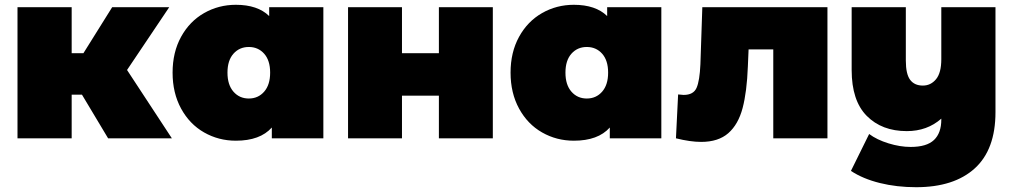

<svg xmlns="http://www.w3.org/2000/svg" viewBox="-20 -577 4223 801"><path d="M322 -182H279V0H53V-547H279V-355H328L448 -547H686L510 -285L697 0H431Z M1329 -547V0H1114V-45Q1065 10 964 10Q892 10 831.5 -24.5Q771 -59 735.5 -124Q700 -189 700 -274Q700 -359 735.5 -423.5Q771 -488 831.5 -522.5Q892 -557 964 -557Q1055 -557 1103 -510V-547ZM1107 -274Q1107 -325 1082 -353Q1057 -381 1018 -381Q979 -381 954 -353Q929 -325 929 -274Q929 -223 954 -194.5Q979 -166 1018 -166Q1057 -166 1082 -194.5Q1107 -223 1107 -274Z M1432 -547H1657V-355H1811V-547H2036V0H1811V-178H1657V0H1432Z M2739 -547V0H2524V-45Q2475 10 2374 10Q2302 10 2241.5 -24.5Q2181 -59 2145.5 -124Q2110 -189 2110 -274Q2110 -359 2145.5 -423.5Q2181 -488 2241.5 -522.5Q2302 -557 2374 -557Q2465 -557 2513 -510V-547ZM2517 -274Q2517 -325 2492 -353Q2467 -381 2428 -381Q2389 -381 2364 -353Q2339 -325 2339 -274Q2339 -223 2364 -194.5Q2389 -166 2428 -166Q2467 -166 2492 -194.5Q2517 -223 2517 -274Z M3432 -547V0H3206V-371H3103L3100 -300Q3096 -194 3078 -126Q3060 -58 3018.5 -21.5Q2977 15 2905 15Q2860 15 2800 0L2809 -183Q2825 -181 2832 -181Q2873 -181 2886 -210.5Q2899 -240 2902 -309L2910 -547Z M4133 -547V-109Q4133 47 4046.5 125.5Q3960 204 3802 204Q3721 204 3650.5 186.5Q3580 169 3530 136L3606 -18Q3638 6 3686.5 21Q3735 36 3779 36Q3846 36 3876.5 7Q3907 -22 3907 -78V-82Q3848 -30 3763 -30Q3659 -30 3596 -93.5Q3533 -157 3533 -285V-547H3759V-324Q3759 -268 3777 -244Q3795 -220 3830 -220Q3863 -220 3885 -246.5Q3907 -273 3907 -330V-547Z"/></svg>

Font: Montserrat Alternates Black
Style: Regular
Weight: 900
Designer: Julieta Ulanovsky
Foundry: Julieta Ulanovsky
Version: Version 7.200